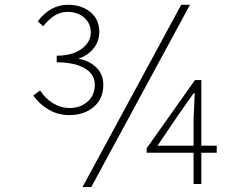

<svg xmlns="http://www.w3.org/2000/svg" viewBox="-20 -759 1040 792"><path d="M158.2 -650.4 135.7 -670.9Q187.5 -739.3 260.7 -739.3Q316.4 -739.3 353 -709Q389.6 -678.7 389.6 -627Q389.6 -587.9 365.7 -559.1Q341.8 -530.3 303.7 -516.6Q346.7 -509.8 376.5 -481.4Q406.2 -453.1 406.2 -409.2Q406.2 -351.6 366.7 -317.9Q327.1 -284.2 265.6 -284.2Q218.8 -284.2 180.2 -307.1Q141.6 -330.1 117.2 -365.2L145.5 -385.7Q166 -353.5 198.2 -333.5Q230.5 -313.5 267.6 -313.5Q311.5 -313.5 341.3 -339.8Q371.1 -366.2 371.1 -409.2Q371.1 -453.1 329.1 -477.5Q287.1 -502 213.9 -502V-529.3Q278.3 -529.3 316.4 -557.1Q354.5 -585 354.5 -625Q354.5 -662.1 327.6 -686Q300.8 -710 257.8 -710Q204.1 -710 158.2 -650.4ZM727.5 -739.3H763.7L356.4 12.7H320.3ZM629.9 -158.2H778.3V-260.7L783.2 -374H778.3L713.9 -282.2ZM874 -158.2V-128.9H810.5V0H778.3V-128.9H585V-147.5L784.2 -428.7H810.5V-158.2Z"/></svg>

Font: GenEi Gothic M ExtraLight
Style: Regular
Weight: 200
Designer: o_tamon (Modified); [Source Han Sans]
Ryoko NISHIZUKA  (kana & ideographs); Paul D. Hunt (Latin, Greek & Cyrillic); Wenl
Version: Version 1.1a;Original Version 1.004